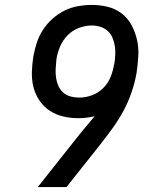

<svg xmlns="http://www.w3.org/2000/svg" viewBox="-20 -763 640 783"><path d="M134 0 310 -222Q324 -239 338 -255.5Q352 -272 366 -289Q349 -285 332.5 -283Q316 -281 300 -281Q268 -281 238 -288Q208 -295 183 -311.5Q158 -328 141 -353Q124 -378 116.5 -407.5Q109 -437 110 -469Q111 -501 116 -533Q121 -561 130 -588.5Q139 -616 155 -641Q171 -666 194 -686.5Q217 -707 243.5 -720Q270 -733 298.5 -738Q327 -743 354 -743Q388 -743 420 -735Q452 -727 477 -707.5Q502 -688 517 -659.5Q532 -631 539 -599.5Q546 -568 544 -534Q542 -500 537 -466Q530 -426 516.5 -386.5Q503 -347 483 -310Q463 -273 437.5 -238Q412 -203 386 -170L251 0ZM303 -365Q329 -365 355 -374.5Q381 -384 401 -404Q421 -424 431 -449Q441 -474 445 -500L446 -501Q449 -520 450 -538.5Q451 -557 448.5 -574.5Q446 -592 439 -608.5Q432 -625 419.5 -636.5Q407 -648 390 -653.5Q373 -659 354 -659Q328 -659 301.5 -649Q275 -639 255.5 -619Q236 -599 225 -573Q214 -547 210 -521V-519Q208 -501 207 -482.5Q206 -464 208.5 -446.5Q211 -429 218 -413Q225 -397 238 -385.5Q251 -374 268 -369.5Q285 -365 303 -365Z"/></svg>

Font: Iosevka Etoile Medium
Style: Italic
Weight: 500
Italic angle: -9°
Designer: Belleve Invis
Foundry: Belleve Invis
Version: Version 22.1.2; ttfautohint (v1.8.4)